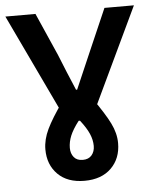

<svg xmlns="http://www.w3.org/2000/svg" viewBox="-54 -717 621 773"><g transform="rotate(-5 257.0 -330.5)"><path d="M256.8 12.2Q188 12.2 149.2 -26.6Q110.4 -65.4 110.4 -127.4Q110.4 -167 130.4 -208.7Q150.4 -250.5 194.8 -313V-256.8L-3.4 -674.3H118.2L194.3 -501.5Q208.5 -466.3 223.6 -429.2Q238.8 -392.1 254.4 -356H258.8Q273.9 -392.1 290.5 -429.2Q307.1 -466.3 321.8 -501.5L397 -674.3H516.1L318.4 -257.8V-313Q363.8 -249 384 -208Q404.3 -167 404.3 -127.4Q404.3 -65.4 365 -26.6Q325.7 12.2 256.8 12.2ZM256.8 -72.3Q280.8 -72.3 293.2 -87.2Q305.7 -102.1 305.7 -124.5Q305.7 -148.9 294.9 -173.8Q284.2 -198.7 259.3 -230.5H253.9Q229.5 -198.7 219.2 -173.8Q209 -148.9 209 -124.5Q209 -102.1 221.2 -87.2Q233.4 -72.3 256.8 -72.3Z"/></g></svg>

Font: Akatab
Style: Bold
Weight: 700
Designer: SIL Global
Foundry: SIL Global
Version: Version 4.100